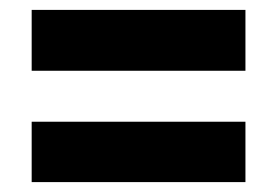

<svg xmlns="http://www.w3.org/2000/svg" viewBox="-20 -484 560 388"><path d="M44 -341V-464H476V-341ZM44 -116V-238H476V-116Z"/></svg>

Font: Host Grotesk Black
Style: Regular
Weight: 900
Designer: Doğukan Karapınar based on Poppins by Indian Type Foundry, Jonny Pinhorn
Foundry: Element Type
Version: Version 1.000; ttfautohint (v1.8.4.7-5d5b);gftools[0.9.33]